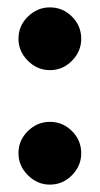

<svg xmlns="http://www.w3.org/2000/svg" viewBox="-20 -490 270 520"><path d="M115 10Q81 10 55.5 -15.5Q30 -41 30 -75Q30 -110 55.5 -135Q81 -160 115 -160Q150 -160 175 -135Q200 -110 200 -75Q200 -41 175 -15.5Q150 10 115 10ZM115 -300Q81 -300 55.5 -325.5Q30 -351 30 -385Q30 -420 55.5 -445Q81 -470 115 -470Q150 -470 175 -445Q200 -420 200 -385Q200 -351 175 -325.5Q150 -300 115 -300Z"/></svg>

Font: Brygada 1918
Style: Bold
Weight: 700
Designer: Mateusz Machalski | Borys Kosmynka | Przemek Hoffer
Foundry: NIEPODLEGLA 2018
Version: Version 3.006